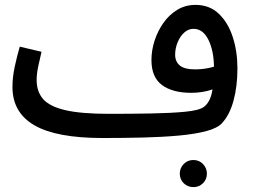

<svg xmlns="http://www.w3.org/2000/svg" viewBox="-20 -544 1035 786"><path d="M400 21Q211 21 121 -31Q31 -83 31 -188Q31 -228 40.5 -272Q50 -316 61 -353L150 -332Q144 -307 137 -274.5Q130 -242 130 -217Q130 -169 156.5 -138.5Q183 -108 247.5 -93Q312 -78 426 -78Q517 -78 598.5 -79.5Q680 -81 737.5 -86.5Q795 -92 814 -106Q842 -126 850 -178Q830 -171 808 -167.5Q786 -164 763 -164Q686 -164 643 -196Q600 -228 600 -298Q600 -338 613 -378Q626 -418 649.5 -451Q673 -484 706 -504Q739 -524 780 -524Q838 -524 876 -487.5Q914 -451 933 -392Q952 -333 952 -264Q952 -191 936 -132Q920 -73 888 -39Q869 -19 823.5 -7Q778 5 712 11Q646 17 566.5 19Q487 21 400 21ZM697 -320Q697 -292 716 -276Q735 -260 779 -260Q819 -260 856 -271Q855 -337 833 -381.5Q811 -426 772 -426Q751 -426 734 -410.5Q717 -395 707 -370.5Q697 -346 697 -320ZM772 222Q748 222 732 206Q716 190 716 167Q716 144 732 127.5Q748 111 772 111Q795 111 811 127.5Q827 144 827 167Q827 190 811 206Q795 222 772 222Z"/></svg>

Font: Noto Sans Arabic Med
Style: Regular
Weight: 500
Designer: Monotype Design Team, Nadine Chahine, Nizar Qandah and Khaled Hosny
Foundry: Monotype Imaging Inc.
Version: Version 2.012; ttfautohint (v1.8.4.7-5d5b)